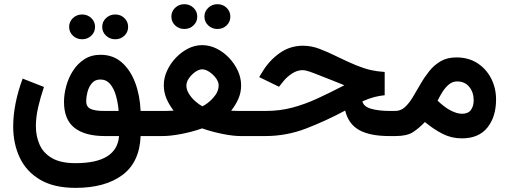

<svg xmlns="http://www.w3.org/2000/svg" viewBox="-20 -659 2466 930"><path d="M346.2 251Q241.2 251 174.3 211.4Q107.4 171.9 75.7 104.5Q43.9 37.1 43.9 -45.9Q43.9 -101.6 55.9 -160.9Q67.9 -220.2 89.8 -278.3L192.9 -237.8Q176.3 -189 165 -140.4Q153.8 -91.8 153.8 -48.3Q153.8 1 171.9 41.7Q189.9 82.5 231.9 106.9Q273.9 131.3 346.2 131.3Q546.4 131.3 556.6 0H487.8Q391.6 0 340.8 -39.8Q290 -79.6 290 -165.5Q290 -202.1 300.8 -241.9Q311.5 -281.7 333.5 -316.2Q355.5 -350.6 388.7 -372.1Q421.9 -393.6 467.3 -393.6Q527.3 -393.6 569.1 -357.4Q610.8 -321.3 634.3 -259.8Q657.7 -198.2 661.1 -121.6H705.1V0H661.1Q656.2 127 572.5 189Q488.8 251 346.2 251ZM482.9 -121.6H554.7Q551.3 -162.1 541.3 -196.8Q531.2 -231.4 512.9 -252.7Q494.6 -273.9 465.8 -273.9Q439.9 -273.9 424.8 -255.6Q409.7 -237.3 403.6 -212.9Q397.5 -188.5 397.5 -169.9Q397.5 -140.6 419.7 -131.1Q441.9 -121.6 482.9 -121.6ZM475.1 -528.8Q475.1 -554.2 493.7 -571.5Q512.2 -588.9 538.1 -588.9Q564.5 -588.9 582.5 -571.5Q600.6 -554.2 600.6 -528.8Q600.6 -503.4 582.5 -486.1Q564.5 -468.8 538.1 -468.8Q512.2 -468.8 493.7 -486.1Q475.1 -503.4 475.1 -528.8ZM314.9 -528.8Q314.9 -554.2 333.3 -571.5Q351.6 -588.9 377.9 -588.9Q403.8 -588.9 422.1 -571.5Q440.4 -554.2 440.4 -528.8Q440.4 -503.4 422.1 -486.1Q403.8 -468.8 377.9 -468.8Q351.6 -468.8 333.3 -486.1Q314.9 -503.4 314.9 -528.8Z M970.2 -578.6Q970.2 -604 988.8 -621.3Q1007.3 -638.7 1033.2 -638.7Q1059.6 -638.7 1077.6 -621.3Q1095.7 -604 1095.7 -578.6Q1095.7 -553.2 1077.6 -535.9Q1059.6 -518.6 1033.2 -518.6Q1007.3 -518.6 988.8 -535.9Q970.2 -553.2 970.2 -578.6ZM810.1 -578.6Q810.1 -604 828.4 -621.3Q846.7 -638.7 873 -638.7Q898.9 -638.7 917.2 -621.3Q935.5 -604 935.5 -578.6Q935.5 -553.2 917.2 -535.9Q898.9 -518.6 873 -518.6Q846.7 -518.6 828.4 -535.9Q810.1 -553.2 810.1 -578.6ZM1147.9 -245.6Q1147.9 -211.4 1135.3 -181.9Q1122.6 -152.3 1099.6 -122.6Q1117.2 -122.1 1131.1 -121.8Q1145 -121.6 1156.2 -121.6H1202.6V0H1144.5Q1108.9 0 1057.9 -10.3Q1006.8 -20.5 959 -37.1Q910.2 -20 857.7 -10Q805.2 0 767.1 0H687V-121.6H757.3Q772 -121.6 786.1 -121.8Q800.3 -122.1 820.8 -123Q798.3 -152.8 785.9 -182.6Q773.4 -212.4 773.4 -246.6Q773.4 -281.7 789.1 -316.2Q804.7 -350.6 831.3 -378.7Q857.9 -406.7 890.9 -423.6Q923.8 -440.4 959 -440.4Q995.1 -440.4 1028.8 -423.8Q1062.5 -407.2 1089.4 -378.9Q1116.2 -350.6 1132.1 -316.2Q1147.9 -281.7 1147.9 -245.6ZM959.5 -323.2Q943.8 -323.2 926 -310.8Q908.2 -298.3 895.5 -280.3Q882.8 -262.2 882.8 -244.6Q882.8 -224.6 895.3 -204.6Q907.7 -184.6 925.8 -168.7Q943.8 -152.8 960.4 -144Q988.3 -157.7 1013.7 -186.3Q1039.1 -214.8 1039.1 -245.6Q1039.1 -262.7 1025.9 -280.5Q1012.7 -298.3 994.1 -310.8Q975.6 -323.2 959.5 -323.2Z M1894 -121.6V0H1865.7Q1772.5 0 1720.2 -28.8Q1668 -57.6 1651.9 -123.5Q1559.1 -73.7 1463.6 -36.9Q1368.2 0 1265.1 0H1184.6V-121.6H1266.6Q1335 -121.6 1395 -137.5Q1455.1 -153.3 1516.4 -181.4Q1577.6 -209.5 1647.9 -246.1Q1621.1 -256.8 1589.8 -269.5Q1558.6 -282.2 1531.2 -292.5Q1500 -305.2 1479 -312.3Q1458 -319.3 1446.8 -319.3Q1418.9 -319.3 1393.6 -302.2Q1368.2 -285.2 1352.5 -265.1L1331.5 -238.8L1235.4 -285.6L1251.5 -312Q1285.2 -367.2 1335.2 -402.3Q1385.3 -437.5 1447.3 -437.5Q1488.3 -437.5 1527.8 -422.4Q1567.4 -407.2 1608.9 -386.7Q1665.5 -358.9 1704.6 -343Q1743.7 -327.1 1775.6 -319.8Q1807.6 -312.5 1843.3 -310.5V-197.8Q1817.9 -195.3 1792.5 -188.7Q1767.1 -182.1 1735.4 -168Q1741.2 -142.6 1777.8 -132.1Q1814.5 -121.6 1867.7 -121.6Z M2217.3 11.2Q2167 11.2 2124.3 -10.5Q2081.5 -32.2 2038.1 -67.9Q2009.8 -38.1 1980.5 -19Q1951.2 0 1896.5 0H1876V-121.6H1894Q1921.4 -121.6 1941.7 -140.4Q1961.9 -159.2 1979.7 -188.7Q1997.6 -218.3 2016.4 -251.2Q2035.2 -284.2 2058.6 -313.7Q2082 -343.3 2114 -362.1Q2146 -380.9 2190.4 -380.9Q2249.5 -380.9 2292.5 -353Q2335.4 -325.2 2359.1 -278.8Q2382.8 -232.4 2382.8 -177.2Q2382.8 -93.3 2340.8 -41Q2298.8 11.2 2217.3 11.2ZM2193.8 -264.6Q2172.4 -264.6 2154.5 -250Q2136.7 -235.4 2123.3 -213.9Q2109.9 -192.4 2099.6 -171.4Q2114.3 -157.2 2128.2 -146.5Q2142.1 -135.7 2154.3 -128.4Q2173.3 -117.7 2189.2 -112.8Q2205.1 -107.9 2217.3 -107.9Q2247.6 -107.9 2261 -126.5Q2274.4 -145 2274.4 -173.3Q2274.4 -211.9 2252.9 -238.3Q2231.4 -264.6 2193.8 -264.6Z"/></svg>

Font: Vazirmatn RD SemiBold
Style: Regular
Weight: 600
Designer: Saber Rastikerdar
Foundry: Saber Rastikerdar
Version: Version 32.102